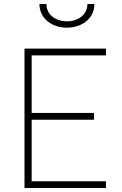

<svg xmlns="http://www.w3.org/2000/svg" viewBox="-20 -944 612 964"><path d="M103 0H512V-34H139V-343H452V-377H139V-666H512V-700H103ZM178 -924C178 -850 242 -805 316 -805C390 -805 454 -850 454 -924H419C419 -869 371 -837 316 -837C261 -837 213 -869 213 -924Z"/></svg>

Font: TitilliumText22L
Style: 1 wt
Weight: 100
Designer: Campivisivi
Foundry: Campivisivi
Version: 1.000